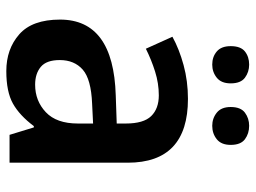

<svg xmlns="http://www.w3.org/2000/svg" viewBox="-118 -662 790 593"><g transform="rotate(90 276.5 -365.0)"><path d="M361 -258V-211Q361 -145 326 -112Q291 -79 241 -79Q207 -79 186 -96.5Q165 -114 165 -155Q165 -200 194.5 -226Q224 -252 300 -255ZM285 -551Q230 -551 180.5 -537.5Q131 -524 93 -503L130 -421Q164 -438 200.5 -449.5Q237 -461 274 -461Q315 -461 338 -437.5Q361 -414 361 -359V-331L274 -328Q40 -321 40 -156Q40 -70 85.5 -30Q131 10 199 10Q263 10 299.5 -10.5Q336 -31 369 -75H373L396 0H482V-365Q482 -551 285 -551ZM310 -683Q310 -654 327.5 -640Q345 -626 368 -626Q392 -626 409.5 -640Q427 -654 427 -683Q427 -714 409.5 -727Q392 -740 368 -740Q345 -740 327.5 -727Q310 -714 310 -683ZM122 -683Q122 -654 138.5 -640Q155 -626 179 -626Q202 -626 219.5 -640Q237 -654 237 -683Q237 -714 219.5 -727Q202 -740 179 -740Q155 -740 138.5 -727Q122 -714 122 -683Z"/></g></svg>

Font: Noto Sans Display Medium
Style: Regular
Weight: 500
Designer: Monotype Design Team
Foundry: Monotype Imaging Inc.
Version: Version 1.900